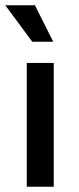

<svg xmlns="http://www.w3.org/2000/svg" viewBox="-25 -712 302 732"><path d="M77 0V-472H180V0ZM-5 -692H108L178 -553H98Z"/></svg>

Font: Mukta Mahee Medium
Style: Regular
Weight: 500
Designer: Shuchita Grover, Noopur Datye, Girish Dalvi, Yashodeep Gholap
Foundry: Ek Type
Version: Version 2.538;PS 1.000;hotconv 16.6.51;makeotf.lib2.5.65220;